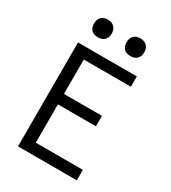

<svg xmlns="http://www.w3.org/2000/svg" viewBox="-224 -1062 1048 1176"><g transform="rotate(30 300.0 -474.0)"><path d="M96 0V-735H512V-662H179V-419H448V-345H179V-74H512V0ZM415 -823Q402 -823 390 -826.5Q378 -830 369 -839Q360 -848 356.5 -860Q353 -872 353 -885Q353 -898 356.5 -910Q360 -922 369 -931Q378 -940 390 -944Q402 -948 415 -948Q428 -948 440 -944Q452 -940 461 -931Q470 -922 474 -910Q478 -898 478 -885Q478 -872 474 -860Q470 -848 461 -839Q452 -830 440 -826.5Q428 -823 415 -823ZM185 -823Q172 -823 160 -826.5Q148 -830 139 -839Q130 -848 126.5 -860Q123 -872 123 -885Q123 -898 126.5 -910Q130 -922 139 -931Q148 -940 160 -944Q172 -948 185 -948Q198 -948 210 -944Q222 -940 231 -931Q240 -922 244 -910Q248 -898 248 -885Q248 -872 244 -860Q240 -848 231 -839Q222 -830 210 -826.5Q198 -823 185 -823Z"/></g></svg>

Font: Iosevka Extended
Style: Regular
Weight: 400
Width: 7
Monospace: yes
Designer: Belleve Invis
Foundry: Belleve Invis
Version: Version 32.5.0; ttfautohint (v1.8.4)